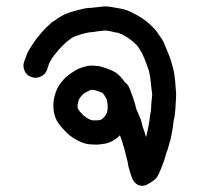

<svg xmlns="http://www.w3.org/2000/svg" viewBox="-20 -505 619 603"><path d="M283.9 -220.1Q282 -220.1 281.1 -221.1L271.9 -223Q270 -223 267.6 -223Q262.8 -222.1 258 -219.2Q251.8 -216.8 244.6 -212Q237.9 -207.2 232.6 -200Q228.8 -195.2 226.9 -189.9Q224.9 -183.2 224 -177.7Q223 -172.2 224 -166.9Q224 -164 225.9 -162.1Q227.8 -157.8 230.7 -154.9Q236.9 -148.2 242.7 -142Q247 -139.1 252.8 -134.8Q259 -130.9 263.8 -129Q265.7 -128.1 270 -127.1Q275.8 -127.1 283 -127.1Q288.7 -127.1 295 -128.1Q296.9 -129 298.8 -130Q301.7 -131.9 305 -134.8Q308.9 -139.1 312.7 -144.8Q314.6 -148.2 316.1 -151.1Q317 -154 317 -156.8Q318 -161.2 318 -165.9Q318 -172.2 318 -177.9Q317 -183.2 316.1 -189Q316.1 -191.8 313.7 -195.2Q311.8 -199 308.9 -203.8Q307 -208.2 302.6 -212Q301.7 -213.9 300.7 -213.9Q295.9 -215.8 293 -216.8Q288.7 -218.2 283.9 -220.1ZM283.9 -297.8Q290.6 -297.8 296.9 -295.9L302.6 -294Q308.9 -292.1 314.6 -290.2Q324.7 -286.8 334.8 -282Q347.7 -275.8 358.8 -263.8Q365.9 -256.1 371.7 -247Q380.8 -240.8 384.7 -232.1L389 -222.1Q392.8 -211 399 -195.2Q404.8 -177.9 406.7 -167.9Q407.7 -164 408.6 -161.2Q412 -154.9 416.8 -142Q423 -129 424.9 -119.9Q426.9 -113.2 427.8 -107.9Q430.7 -98.8 434.1 -90.2Q436 -82 438.8 -74.8Q439.8 -80.1 441.7 -86.8Q444.6 -100.2 446 -107Q448 -116.1 448.9 -123.5Q449.9 -130.9 450.8 -139.1Q451.8 -146.8 453.7 -155.9Q454.7 -162.1 454.7 -166.9Q454.7 -175.1 455.9 -187.1Q457.1 -199 458 -207.2Q458 -210.1 457.1 -215.8Q455.6 -227.8 453.7 -244.1Q452.8 -258 450.8 -268.1Q448.9 -277.2 447 -284.9Q443.6 -294 440.8 -302.2Q436.9 -312.2 434.1 -319.9Q430.7 -327.1 427.8 -333.8Q426.9 -338.1 424 -341Q419.7 -348.2 415.8 -354.9Q412.9 -359.2 408.6 -364Q402.9 -368.8 396.6 -375.1Q390.9 -379.9 383.7 -385.1Q376 -389.9 365 -396.2Q355.9 -400 353 -401Q348.7 -402.9 343.9 -402.9Q335.7 -404.8 324.7 -407.2Q318 -408.2 311.8 -409.1Q306 -409.1 300.7 -408.2Q291.6 -407.2 283 -406.2Q272.9 -403.8 263.8 -403.8Q258 -402.9 252.8 -401.9Q246 -400 234.1 -397.1Q224 -393.8 215.8 -390.9Q208.6 -388 202.9 -384.2Q194.7 -377.9 189.9 -374.1Q185.6 -371.2 179.9 -365Q172.7 -357.8 166.7 -351.3Q160.7 -344.8 154 -336.2Q148.7 -329 144.8 -324.2Q141 -317 137.6 -312.2Q135.7 -307.9 133.8 -304.1Q131.9 -298.8 130 -293L128.1 -286.8Q122.8 -271.9 108.9 -265Q95 -258 79.9 -262.6Q64.7 -267.1 57.8 -281.5Q50.8 -295.9 55.6 -310.8L58 -317Q60.9 -325.2 63.8 -332.9Q66.7 -341 71.9 -349.2Q75.8 -355.9 81.1 -364Q86.8 -373.1 95 -384.2Q102.6 -393.8 109.8 -401.9Q117 -410.1 124.7 -418.2Q134.8 -427.8 142.9 -435Q151.1 -439.8 160.7 -447Q172.7 -455.2 185.6 -460.9Q197.6 -466.2 212.9 -470Q225.9 -473.9 235 -475.8Q246 -479.1 258 -480.1Q265.7 -480.1 272.9 -481.1Q282 -482 289.7 -483Q302.6 -484.9 314.6 -484.9Q326.6 -483.9 341 -481.1Q349.6 -479.1 356.8 -478.2Q365.9 -477.2 375.1 -473.9Q384.7 -471 400 -462.8Q413.9 -456.1 425.9 -448Q437.9 -439.8 447 -432.1Q455.6 -424 463.8 -415.8Q472.9 -406.2 478.7 -396.2Q483.9 -389 487.8 -383.2Q494 -374.1 497.8 -363.1Q501.7 -354.9 505 -345.8Q507.9 -339.1 511.8 -329Q516.1 -318.9 518.9 -307Q522.8 -295 525.7 -282Q528.1 -269.1 530 -251.8Q530.9 -236.9 531.9 -225.9Q533.8 -211 532.9 -199Q532.9 -191.8 531.9 -181.5Q530.9 -171.2 530.9 -164Q530 -154 529 -143.9Q528.1 -136.2 525.7 -128.1Q524.7 -119.9 523.7 -111.5Q522.8 -103.1 520.9 -94Q518.9 -83.9 516.1 -69.1Q511.8 -55.2 509.8 -47Q507.9 -38.8 505 -31.2Q501.7 -24 500.7 -18.2Q497.8 -8.2 495 1Q493 7.2 490.6 12Q487.8 19.2 484.9 26.9Q481.1 37.9 471.9 53.2Q470 55.2 466.4 58.5Q462.8 61.9 452.3 68.8Q441.7 75.8 432.4 77.9Q423 80.1 412.5 75.1Q401.9 70 394.7 54.2Q390.9 44.1 388 34.1Q387.1 28.8 384.7 23Q382.7 15.8 380.8 2.9Q377.9 -8.2 375.8 -16.1Q373.6 -24 371.7 -33.1Q369.8 -42.2 366.9 -48.9Q365 -57.1 360.7 -69.1Q358.8 -74.8 356.8 -80.1Q349.6 -72.9 341 -67.1Q328.1 -58 311.8 -54.2Q298.8 -51.8 285.9 -50.8Q273.9 -50.8 261.9 -51.8Q247 -53.2 234.1 -59Q223 -63.8 211 -71Q199 -79.1 189.9 -87.8Q182.7 -95 176 -102.2Q165.9 -113.2 158.8 -125.2Q151.1 -140 148.7 -156.8Q146.8 -171.2 148.2 -185.6Q149.6 -200 154.9 -214.9Q160.7 -232.1 173.6 -248Q184.7 -261.9 200 -272.9Q213.9 -283 226.9 -289.2Q240.8 -295 254.7 -297.8Q269.1 -300.2 283.9 -297.8Z"/></svg>

Font: Namteng
Style: Regular
Weight: 400
Designer: Khon Soe Zaw Thu
Foundry: MPUA
Version: Version 1.03 June 17, 2016